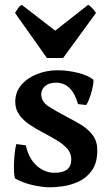

<svg xmlns="http://www.w3.org/2000/svg" viewBox="-20 -759 459 793"><path d="M188 14.6Q156.7 14.6 116.7 5.9Q76.7 -2.9 43.9 -21Q40.5 -22.5 38.8 -37.8Q37.1 -53.2 37.6 -75.9Q38.1 -98.6 40.3 -122.3Q42.5 -146 47.4 -164.1L86.9 -158.7Q97.2 -106.9 130.1 -76.2Q163.1 -45.4 205.1 -45.4Q274.4 -45.4 274.4 -100.1Q274.4 -126.5 257.3 -145.5Q240.2 -164.6 213.4 -180.4Q186.5 -196.3 156.7 -211.9Q129.9 -226.1 103.5 -243.4Q77.1 -260.7 60.1 -284.2Q43 -307.6 43 -338.4Q43 -378.9 68.1 -408.2Q93.3 -437.5 133.3 -453.1Q173.3 -468.8 217.3 -468.8Q259.3 -468.8 300.5 -458.5Q341.8 -448.2 364.3 -431.2Q367.2 -428.7 365.5 -415.3Q363.8 -401.9 359.1 -383.8Q354.5 -365.7 348.1 -349.4Q341.8 -333 335.9 -325.2L302.2 -329.1Q277.3 -417.5 211.9 -417.5Q182.6 -417.5 166.5 -403.8Q150.4 -390.1 150.4 -370.1Q150.4 -338.9 180.4 -319.6Q210.4 -300.3 262.2 -272.9Q290.5 -258.8 318.1 -241.5Q345.7 -224.1 363.8 -199.5Q381.8 -174.8 381.8 -138.2Q381.8 -86.4 360.1 -55.7Q338.4 -24.9 306.2 -9.8Q273.9 5.4 241.7 10Q209.5 14.6 188 14.6ZM173.8 -519.5 42 -705.6Q47.9 -715.3 54.9 -725.3Q62 -735.4 70.3 -738.8L208 -632.3L343.8 -738.8Q352.1 -735.4 361.1 -725.3Q370.1 -715.3 376.5 -705.6L240.7 -519.5Z"/></svg>

Font: David Libre
Style: Bold
Weight: 700
Designer: Ismar David, J. Victor Gaultney, Annie Olsen and Meir Sadan
Foundry: Monotype Imaging Inc. & SIL International
Version: Version 1.100; ttfautohint (v1.8.4.7-5d5b)